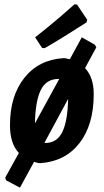

<svg xmlns="http://www.w3.org/2000/svg" viewBox="-20 -742 478 885"><path d="M323 -722 335 -721 382 -651 379 -639Q271 -569 186 -520L174 -521L142 -570Q234 -642 323 -722ZM273 -474 284 -473Q288 -472 293.5 -470.5Q299 -469 302 -469L357 -570L417 -536L424 -524L372 -428Q412 -386 412 -308Q412 -167 346.5 -82.5Q281 2 166 10L155 9Q149 8 137 4L72 123L8 89L4 77L67 -37Q26 -80 26 -165Q26 -300 92.5 -383.5Q159 -467 273 -474ZM249 -378Q193 -378 168 -327Q143 -276 141 -173L253 -378ZM188 -83Q243 -83 267.5 -134Q292 -185 294 -286L185 -84Z"/></svg>

Font: Alegreya Sans SC
Style: Bold Italic
Weight: 700
Italic angle: -7°
Designer: Juan Pablo del Peral
Foundry: Huerta Tipografica
Version: Version 2.007